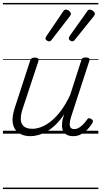

<svg xmlns="http://www.w3.org/2000/svg" viewBox="-20 -905 686 1300"><path d="M186 17Q139 17 107 -4.5Q75 -26 67 -68.5Q59 -111 80 -175L184 -494Q189 -506 195 -510.5Q201 -515 215 -515Q232 -515 238 -509Q244 -503 240 -491L133 -167Q119 -125 121 -94.5Q123 -64 142.5 -48.5Q162 -33 200 -33Q228 -33 260.5 -45.5Q293 -58 327 -85.5Q361 -113 393.5 -156.5Q426 -200 455 -262L530 -495Q534 -508 540 -512Q546 -516 559 -516Q576 -516 582.5 -510.5Q589 -505 585 -493L461 -113Q453 -87 452 -68Q451 -49 459 -40Q467 -31 483 -31Q499 -31 515 -40.5Q531 -50 544.5 -64.5Q558 -79 568 -93Q572 -101 579 -104Q586 -107 597 -100Q608 -94 609 -86.5Q610 -79 605 -71Q593 -51 574.5 -31Q556 -11 531 3Q506 17 476 17Q452 17 435.5 9Q419 1 410 -13.5Q401 -28 400 -49Q399 -70 404 -97L415 -132Q387 -90 357 -61Q327 -32 296.5 -15Q266 2 238 9.5Q210 17 186 17ZM311 -625Q305 -625 296.5 -631Q288 -637 288 -645Q288 -649 290 -653Q292 -657 296 -663L406 -825Q410 -833 415 -836.5Q420 -840 427 -840Q433 -840 440.5 -836Q448 -832 454 -825.5Q460 -819 460 -811Q460 -806 457.5 -802.5Q455 -799 452 -794L330 -636Q325 -629 320.5 -627Q316 -625 311 -625ZM468 -625Q462 -625 454 -631Q446 -637 446 -645Q446 -649 447.5 -653Q449 -657 453 -663L568 -825Q572 -833 577 -836.5Q582 -840 588 -840Q594 -840 602 -836Q610 -832 616 -825.5Q622 -819 622 -811Q622 -806 619.5 -802.5Q617 -799 614 -794L487 -636Q482 -629 477.5 -627Q473 -625 468 -625ZM0 365H646V375H0ZM0 -20H646V0H0ZM0 -505H646V-500H0ZM0 -885H646V-875H0Z"/></svg>

Font: Playwrite DK Uloopet Guides
Style: Regular
Weight: 400
Designer: Veronika Burian, José Scaglione
Foundry: TypeTogether
Version: Version 1.003